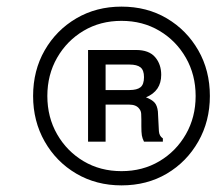

<svg xmlns="http://www.w3.org/2000/svg" viewBox="-20 -728 658 580"><path d="M347 -168Q271 -168 210.5 -203.5Q150 -239 115 -300.5Q80 -362 80 -438Q80 -515 115 -576Q150 -637 210.5 -672.5Q271 -708 347 -708Q424 -708 484 -672.5Q544 -637 579 -576Q614 -515 614 -438Q614 -362 579 -300.5Q544 -239 484 -203.5Q424 -168 347 -168ZM347 -211Q411 -211 461.5 -241Q512 -271 541.5 -322.5Q571 -374 571 -438Q571 -502 541.5 -553.5Q512 -605 461.5 -635Q411 -665 347 -665Q283 -665 232.5 -635Q182 -605 152.5 -553.5Q123 -502 123 -438Q123 -374 152.5 -322.5Q182 -271 232.5 -241Q283 -211 347 -211ZM246 -300V-577H391Q430 -577 448.5 -555.5Q467 -534 467 -502Q467 -453 421 -434Q439 -427 447 -418Q455 -409 457 -391Q458 -375 460 -332Q461 -317 472 -310V-300H415Q410 -310 408.5 -319Q407 -328 407 -347V-367Q407 -375 406.5 -384Q406 -393 401 -399Q392 -412 370 -412H299V-300ZM299 -456H371Q394 -456 404.5 -464.5Q415 -473 415 -495Q415 -516 404.5 -524.5Q394 -533 371 -533H299Z"/></svg>

Font: Fragment Mono SC
Style: Italic
Weight: 400
Italic angle: -12°
Monospace: yes
Designer: Wei Huang based on Nimbus Sans by URW Studio, based on Helvetica by Max Miedinger.
Foundry: Wei Huang
Version: Version 1.012; ttfautohint (v1.8.4.7-5d5b)